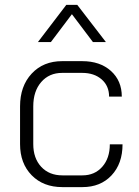

<svg xmlns="http://www.w3.org/2000/svg" viewBox="-20 -757 569 785"><path d="M62 -168V-322Q62 -405 109.5 -456Q157 -507 234 -507H316Q389 -507 433.5 -467Q478 -427 478 -362H426Q426 -406 395.5 -432.5Q365 -459 316 -459H234Q181 -459 148.5 -421.5Q116 -384 116 -322V-168Q116 -110 148.5 -75Q181 -40 235 -40H317Q367 -40 398 -75Q429 -110 429 -167H481Q481 -88 436 -40Q391 8 317 8H235Q157 8 109.5 -40.5Q62 -89 62 -168ZM251 -737H296L413 -585H360L274 -699L188 -585H135Z"/></svg>

Font: Bai Jamjuree Light
Style: Regular
Weight: 300
Designer: Katatrad Aksorn Co.,Ltd.
Foundry: Cadson Demak Co.,Ltd.
Version: Version 1.000; ttfautohint (v1.6)